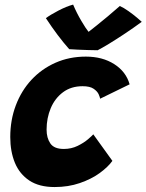

<svg xmlns="http://www.w3.org/2000/svg" viewBox="-20 -788 621 814"><path d="M456.5 -106Q438 -80 402.5 -54.2Q367 -28.5 318.2 -11.8Q269.5 5 211.5 5Q146 5 104.5 -22.5Q63 -50 43.2 -97.8Q23.5 -145.5 23.5 -207Q23.5 -279 47 -341.2Q70.5 -403.5 113.5 -449.8Q156.5 -496 215.2 -522Q274 -548 344 -548Q414.5 -548 464.5 -516Q514.5 -484 529.5 -430.5L404.5 -369.5Q404 -375 398.5 -387.8Q393 -400.5 377.2 -411.5Q361.5 -422.5 330 -422.5Q281.5 -422.5 247.2 -397Q213 -371.5 195.2 -329.5Q177.5 -287.5 177.5 -238.5Q177.5 -203 193.5 -179.8Q209.5 -156.5 250.5 -156.5Q282.5 -156.5 309 -169.5Q335.5 -182.5 353 -197.5Q370.5 -212.5 375.5 -218.5ZM488 -762.5Q504 -755.5 524.5 -741Q545 -726.5 561.2 -712.8Q577.5 -699 581 -695.5Q548.5 -671.5 511 -646.5Q473.5 -621.5 441.8 -602.2Q410 -583 394 -575Q377 -575 353.8 -575.8Q330.5 -576.5 308.8 -577.5Q287 -578.5 273.5 -579.5Q225 -634 174.5 -711Q193 -725 227.5 -743Q262 -761 290 -768.5Q305 -733 324.8 -699.5Q344.5 -666 355.5 -653Q366.5 -661.5 388.5 -679Q410.5 -696.5 436.8 -718.5Q463 -740.5 488 -762.5Z"/></svg>

Font: Grandstander
Style: Bold Italic
Weight: 700
Italic angle: -15°
Designer: Tyler Finck
Foundry: Etcetera Type Co
Version: Version 1.200; ttfautohint (v1.8.3)